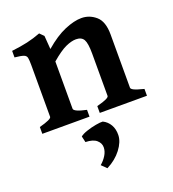

<svg xmlns="http://www.w3.org/2000/svg" viewBox="-134 -572 849 943"><g transform="rotate(-20 290.5 -100.5)"><path d="M23.4 0V-35.6Q87.9 -52.7 87.9 -65.4V-336.4Q87.9 -361.8 85.4 -374Q83 -386.2 69.8 -391.1Q56.6 -396 23.4 -399.4V-433.6Q69.8 -439 105.7 -447Q141.6 -455.1 177.2 -468.8L197.8 -448.2L203.1 -377.9Q259.8 -426.8 309.6 -447.8Q359.4 -468.8 397.5 -468.8Q439.5 -468.8 472.4 -440.4Q505.4 -412.1 505.4 -343.8V-65.4Q505.4 -59.1 518.6 -52.2Q531.7 -45.4 570.3 -35.6V0H323.7V-35.6Q358.9 -44.9 373.5 -52Q388.2 -59.1 388.2 -65.4V-287.1Q388.2 -340.8 377 -360.4Q365.7 -379.9 336.9 -379.9Q313.5 -379.9 283 -366.2Q252.4 -352.5 205.1 -312V-65.4Q205.1 -49.3 270 -35.6V0ZM266.1 268.1 240.2 242.7Q258.8 227.1 271.2 207Q283.7 187 284.2 166Q284.7 143.6 266.1 127.4Q247.6 111.3 208.5 110.4L201.2 78.6Q212.9 68.8 237.1 60.8Q261.2 52.7 285.9 48.3Q310.5 43.9 322.8 44.9Q346.2 56.2 359.6 79.1Q373 102.1 372.1 133.8Q371.1 168.5 342.5 206.1Q314 243.7 266.1 268.1Z"/></g></svg>

Font: David Libre
Style: Bold
Weight: 700
Designer: Ismar David, J. Victor Gaultney, Annie Olsen and Meir Sadan
Foundry: Monotype Imaging Inc. & SIL International
Version: Version 1.100; ttfautohint (v1.8.4.7-5d5b)